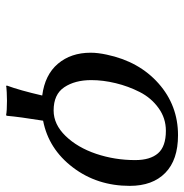

<svg xmlns="http://www.w3.org/2000/svg" viewBox="-7 -473 607 633"><g transform="rotate(90 296.5 -156.5)"><path d="M160.2 -205.1Q182.6 -311.5 255.1 -375.7Q327.6 -439.9 425.8 -439.9Q507.3 -439.9 550 -397.9Q592.8 -356 592.8 -280.8Q592.8 -173.3 532 -93.3Q471.2 -13.2 377.9 4.9Q365.2 84 361.8 124L359.9 127Q346.2 124 312 124Q296.4 124 284.2 124.8Q272 125.5 267.6 126L263.2 127L262.2 124Q277.8 82 294.9 7.8Q226.6 -1 190.2 -43.9Q153.8 -86.9 153.8 -151.9Q153.8 -175.8 160.2 -205.1ZM411.1 -399.9Q369.6 -399.9 336.2 -375.7Q302.7 -351.6 283.4 -313.7Q264.2 -275.9 254.2 -234.4Q244.1 -192.9 244.1 -153.8Q244.1 -100.1 267.6 -64.9Q291 -29.8 344.2 -29.8Q390.1 -29.8 428.2 -69.1Q466.3 -108.4 487.1 -169.9Q507.8 -231.4 507.8 -298.8Q507.8 -348.1 485.4 -374Q462.9 -399.9 411.1 -399.9Z"/></g></svg>

Font: Linear Smooth
Style: Italic
Weight: 400
Designer: Philipp H. Poll, Flanker
Foundry: Philipp H. Poll, reworked by Flanker
Version: Version 1.061 | FøM Fix